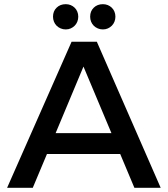

<svg xmlns="http://www.w3.org/2000/svg" viewBox="-20 -900 806 920"><path d="M323 -700H444L750 0H624L556 -162H205L137 0H14ZM514 -262 380 -581 246.5 -262ZM295 -880Q308 -880 318.8 -875.5Q329.5 -871 337.8 -863Q346 -855 350.5 -844Q355 -833 355 -820Q355 -807.5 350.5 -796.2Q346 -785 337.8 -776.8Q329.5 -768.5 318.8 -763.8Q308 -759 295 -759Q282 -759 270.8 -763.8Q259.5 -768.5 251.2 -776.8Q243 -785 238.5 -796.2Q234 -807.5 234 -820Q234 -846.5 251.2 -863.2Q268.5 -880 295 -880ZM473 -880Q486 -880 496.8 -875.5Q507.5 -871 515.8 -863Q524 -855 528.5 -844Q533 -833 533 -820Q533 -807.5 528.5 -796.2Q524 -785 515.8 -776.8Q507.5 -768.5 496.8 -763.8Q486 -759 473 -759Q460 -759 448.8 -763.8Q437.5 -768.5 429.2 -776.8Q421 -785 416.5 -796.2Q412 -807.5 412 -820Q412 -846.5 429.2 -863.2Q446.5 -880 473 -880Z"/></svg>

Font: Argentum Sans
Style: Regular
Weight: 400
Designer: Julieta Ulanovsky, Owen Earl, Chris M. Simpson, Rasmus Andersson, Cristiano Sobral
Foundry: The Argentum Sans Project Authors
Version: Version 3.135; ttfautohint (v1.8.4.7-5d5b-dirty)